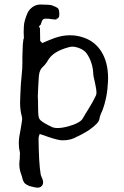

<svg xmlns="http://www.w3.org/2000/svg" viewBox="-20 -658 559 863"><path d="M411.6 -230Q413.6 -234.4 413.6 -242.2Q413.6 -254.9 408.7 -276.9L405.8 -291L402.8 -304.2Q399.4 -318.4 399.4 -323.7Q397.5 -377 370.1 -417Q358.4 -433.6 334.5 -442.4Q319.3 -448.2 306.2 -448.2Q298.3 -448.2 291 -446.3Q218.3 -427.7 194.8 -385.7Q185.1 -368.7 172.9 -357.9Q157.2 -344.2 154.8 -316.9L151.9 -271L149.9 -225.6Q150.4 -225.6 150.9 -203.1Q151.4 -184.1 151.4 -165.5Q151.4 -131.8 157.7 -122.6Q163.6 -112.8 194.3 -96.7L200.7 -93.3L207.5 -90.3Q218.8 -82.5 238.8 -82.5Q258.3 -82.5 286.1 -89.8Q341.3 -105 352.5 -126.5Q355.5 -132.8 363.3 -145L370.6 -156.7L378.4 -169.4Q399.9 -203.6 411.6 -230ZM160.6 -474.1 166 -468.8 169.9 -464.4 195.8 -475.6 221.7 -485.8Q258.8 -499.5 294.4 -499.5Q326.2 -499.5 356.9 -488.8Q407.2 -471.2 435.5 -426.3Q465.8 -378.4 465.8 -305.7Q465.8 -298.3 465.3 -290.5Q462.4 -218.8 439.5 -159.7Q429.2 -139.6 426.8 -123Q424.3 -104.5 381.3 -74.2Q368.2 -65.4 351.1 -56.2Q338.9 -49.3 327.6 -44.4Q299.3 -27.3 263.2 -27.3Q249.5 -27.3 234.9 -31.2Q219.2 -35.2 197.3 -42.5L178.2 -49.3L158.2 -55.7L155.3 -46.4Q153.3 -40.5 153.3 -36.6Q154.3 73.7 162.6 124Q163.1 128.4 166 135.3L170.9 147Q173.8 154.8 173.8 161.6Q173.8 167 171.9 171.4Q166 185.1 149.9 185.5Q138.7 185.5 112.3 178.2Q95.7 171.4 89.8 164.1Q85 158.2 81.5 147L79.1 137.2L76.2 127.9Q66.9 104.5 66.9 81.1V76.7Q67.4 66.9 67.9 62.5L68.4 59.1L68.8 57.1Q69.3 52.7 69.3 37.6L69.8 32.2L69.3 26.9Q64.5 7.8 64.5 -13.7Q64.5 -26.9 66.4 -41.5Q67.9 -52.2 72.3 -74.7L75.2 -92.3L78.1 -110.4L79.6 -122.6Q79.6 -129.4 78.1 -134.8Q70.3 -161.6 70.3 -197.3L71.3 -229L72.8 -260.7Q73.2 -277.8 76.2 -306.2L80.1 -351.6L80.6 -377.9V-403.8L82.5 -456.5L83.5 -466.3L84 -470.2Q84.5 -472.7 84.5 -476.1Q85 -481.9 87.4 -486.3Q86.4 -504.4 86.4 -514.6Q86.4 -528.8 87.4 -541.5Q88.4 -563.5 103.5 -599.1Q110.8 -615.2 126.5 -626.5Q142.1 -637.7 162.1 -637.7Q206.5 -637.2 213.9 -633.8Q232.9 -627 240.7 -620.6Q246.6 -613.3 246.6 -592.8Q246.6 -573.7 232.4 -573.7Q235.4 -572.3 235.4 -571.8Q235.4 -570.3 230 -570.3Q221.7 -570.3 198.2 -573.7Q190.9 -574.2 184.6 -574.2Q173.3 -574.2 168.9 -564.5Q164.6 -550.3 163.1 -547.4L155.3 -539.6Q155.3 -538.1 156.2 -537.1Q159.7 -531.2 159.7 -530.3L160.6 -475.6Z"/></svg>

Font: Kurland
Style: Regular
Weight: 400
Designer: GGBot
Version: 0.22